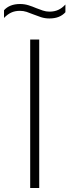

<svg xmlns="http://www.w3.org/2000/svg" viewBox="-58 -937 346 957"><path d="M92.5 0V-740H137.5V0ZM188 -845Q166 -845 146 -851.5Q126 -858 107.5 -865.5Q91 -872.5 74.8 -877.8Q58.5 -883 41.5 -883Q16.5 -883 -2.2 -874.2Q-21 -865.5 -38 -847.5V-886Q-24 -901.5 -4.2 -909.2Q15.5 -917 42 -917Q64 -917 84 -910.8Q104 -904.5 122.5 -896.5Q139 -890 155.2 -884.5Q171.5 -879 188.5 -879Q213.5 -879 232.5 -887.8Q251.5 -896.5 268 -914.5V-876Q254.5 -861 234.8 -853Q215 -845 188 -845Z"/></svg>

Font: Encode Sans Condensed Thin ExtraLight
Style: Regular
Weight: 250
Version: Version 3.002